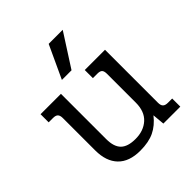

<svg xmlns="http://www.w3.org/2000/svg" viewBox="-196 -838 986 986"><g transform="rotate(-45 296.5 -345.5)"><path d="M314 -706H416L301 -527H231ZM96 -150V-385Q96 -404 88 -412.5Q80 -421 61 -421H29V-480H177V-151Q177 -96 202.5 -70.5Q228 -45 284 -45Q343 -45 380 -78.5Q417 -112 417 -176V-385Q417 -405 409.5 -413Q402 -421 383 -421H350V-480H497V-95Q497 -76 505.5 -67.5Q514 -59 533 -59H564V0H441L435 -66Q402 -24 361 -4.5Q320 15 259 15Q179 15 137.5 -28Q96 -71 96 -150Z"/></g></svg>

Font: Pridi Light
Style: Regular
Weight: 300
Designer: Katatrad Team
Foundry: CadsonDemak
Version: Version 1.003